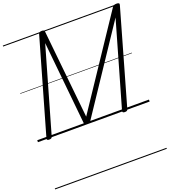

<svg xmlns="http://www.w3.org/2000/svg" viewBox="-244 -1190 1693 1864"><g transform="rotate(-20 602.0 -257.5)"><path d="M112 14Q84 14 90 -6L370 -983Q372 -993 380.5 -998Q389 -1003 405 -1003Q418 -1003 424.5 -999Q431 -995 432 -985L525 -73L1134 -985Q1141 -995 1150.5 -999Q1160 -1003 1178 -1003Q1192 -1003 1199.5 -998Q1207 -993 1203 -980L925 -5Q922 5 915.5 9.5Q909 14 894 14Q866 14 871 -6L1122 -880L548 -20Q541 -8 532.5 -4Q524 0 512 0Q500 0 491.5 -4.5Q483 -9 481 -21L395 -880L144 -5Q141 5 134 9.5Q127 14 112 14ZM0 478H1154V488H0ZM0 -20H1154V0H0ZM0 -505H1154V-500H0ZM0 -998H1154V-988H0Z"/></g></svg>

Font: Playwrite AU SA Guides
Style: Regular
Weight: 400
Designer: Veronika Burian, José Scaglione
Foundry: TypeTogether
Version: Version 1.003